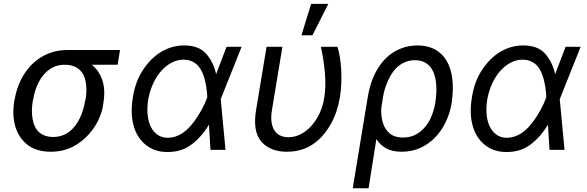

<svg xmlns="http://www.w3.org/2000/svg" viewBox="-20 -793 3104 1016"><path d="M55.4 -258.5 58.2 -269.9Q64.3 -305.4 76.7 -338.2Q89.1 -371.1 107.2 -399.9Q125.4 -428.6 149.1 -452.2Q172.9 -475.9 201.9 -492.9Q230.8 -509.9 264.7 -519.2Q298.7 -528.4 336.6 -528.4H615.1L602.3 -450.3H465.9Q505.7 -418 522 -367Q538.4 -316.1 527 -248.6L525.6 -238.6Q521 -206 508.3 -175.1Q495.7 -144.2 476.9 -116.7Q458.1 -89.1 433.8 -65.9Q409.4 -42.6 381.7 -25.6Q323.9 9.9 248.6 9.9Q174.4 9.9 127.1 -25.6Q103.7 -43.3 87.2 -67.6Q70.7 -92 61.6 -121.8Q52.6 -151.6 51 -186.1Q49.4 -220.5 55.4 -258.5ZM152.3 -164.1Q155.9 -142.4 164.2 -124.6Q172.6 -106.9 185.9 -94.5Q199.2 -82 218 -75.1Q236.9 -68.2 261.4 -68.2Q287.3 -68.2 308.9 -76Q330.6 -83.8 348 -97.3Q365.4 -110.8 379.1 -129.3Q392.8 -147.7 402.9 -168.9Q413 -190 419.7 -212.9Q426.5 -235.8 430.4 -258.5L433.2 -269.9Q441.1 -316.4 433.6 -359.4Q430 -380 421.5 -396.7Q413 -413.4 399.3 -425.2Q385.7 -437.1 366.8 -443.7Q348 -450.3 323.9 -450.3Q275.6 -450.3 241.1 -425.4Q223.7 -413 209.9 -396.1Q196 -379.3 185.4 -359.2Q174.7 -339.1 167.4 -316.6Q160.2 -294 156.2 -269.9L153.4 -258.5Q144.9 -207.4 152.3 -164.1Z M683.2 -278.4Q689.6 -319.2 702.2 -354.2Q714.8 -389.2 735.1 -420.5Q755 -451.3 779.1 -475.9Q803.3 -500.4 831 -517.4Q858.7 -534.4 889.7 -543.5Q920.8 -552.6 954.5 -552.6Q1031.2 -552.6 1070 -509.6Q1108.7 -466.6 1123.6 -400.6L1179 -545.5H1258.5L1149.1 -271.3L1148.1 -267.4L1173.3 0H1093.8L1085.6 -133.2Q1046.2 -67.5 992.5 -27.7Q963.8 -6.4 932.9 2.5Q902 11.4 866.5 11.4Q831 11.4 802.7 1.8Q774.5 -7.8 751.1 -26.6Q704.5 -64.3 686.8 -128.9Q669 -193.5 683.2 -278.4ZM867.9 -63.9Q888.1 -63.9 906.6 -69.8Q925.1 -75.6 941.8 -86.1Q958.5 -96.6 973.4 -111Q988.3 -125.4 1001.4 -142.4Q1014.6 -159.4 1025.9 -177Q1037.3 -194.6 1046.7 -211.6Q1056.1 -228.7 1063.2 -244.7Q1070.3 -260.7 1075.3 -274.1L1076.7 -278.1V-279.8Q1076.3 -292.3 1074.9 -307Q1073.5 -321.7 1070.8 -337.7Q1068.2 -353.7 1063.9 -370.4Q1059.7 -387.1 1053.3 -403.1Q1046.9 -419 1037.8 -432.7Q1028.8 -446.4 1016.3 -456.1Q1003.9 -465.9 987.9 -471.6Q971.9 -477.3 951.7 -477.3Q918.7 -477.3 888.3 -461.5Q858 -445.7 833.1 -417.6Q808.2 -389.6 790.3 -350.7Q772.4 -311.8 764.2 -265.6Q757.5 -222.7 761.2 -185.7Q764.9 -148.8 778.4 -121.8Q791.9 -94.8 814.5 -79.4Q837 -63.9 867.9 -63.9Z M1335.2 -211.6 1390.6 -545.5H1474.4L1419 -210.2Q1412.6 -170.5 1417.6 -142.9Q1422.6 -115.4 1435.2 -98.5Q1447.8 -81.7 1466.4 -74.2Q1485.1 -66.8 1505.7 -66.8Q1550.4 -66.8 1591.3 -94.8Q1611.2 -108.3 1628.4 -127.7Q1645.6 -147 1659.3 -170.5Q1672.9 -193.9 1682.4 -220.9Q1691.8 -247.9 1696 -277Q1700.6 -308.2 1701.5 -340.9Q1702.4 -373.6 1698.9 -411.2Q1692.1 -484.7 1677.6 -545.5H1765.6Q1773.1 -523.8 1778.2 -492.2Q1783.4 -460.6 1785.5 -424.5Q1787.6 -388.5 1786 -350.3Q1784.4 -312.1 1778.4 -277Q1772.4 -241.1 1761 -206.1Q1749.6 -171.2 1732.2 -139.4Q1714.8 -107.6 1691.4 -79.9Q1668 -52.2 1637.4 -30.9Q1579.5 9.9 1497.2 9.9Q1410.5 9.9 1363.3 -43.3Q1316.1 -96.9 1335.2 -211.6ZM1575.3 -606.5 1626.4 -772.7H1717.3L1633.5 -606.5Z M1846.6 203.1 1926.1 -279.8Q1937.5 -348.7 1962.4 -399.9Q1987.2 -451 2022 -484.9Q2056.8 -518.8 2099.4 -535.7Q2142 -552.6 2188.9 -552.6Q2242.9 -552.6 2281.6 -531.4Q2320.3 -510.3 2343.4 -471.2Q2366.5 -432.2 2373.4 -377.1Q2380.3 -322.1 2370.7 -254.3L2369.3 -244.3Q2360.8 -193.9 2339 -147.9Q2317.1 -101.9 2283.6 -66.8Q2250 -31.6 2205.1 -10.8Q2160.2 9.9 2105.1 9.9Q2056.1 9.9 2024 -7.6Q1991.8 -25.2 1971.6 -57.2L1930.4 203.1ZM2003.6 -152.3Q2012.1 -115.4 2038 -90.6Q2064.3 -65.3 2113.6 -65.3Q2151.3 -65.3 2180 -80.8Q2208.8 -96.2 2229.6 -121.3Q2250.4 -146.3 2263.5 -178.6Q2276.6 -210.9 2282.7 -244.3L2284.1 -254.3Q2290.8 -301.1 2288.5 -341.4Q2286.2 -381.7 2273.4 -411.4Q2260.7 -441.1 2236.7 -457.7Q2212.7 -474.4 2176.1 -474.4Q2150.9 -474.4 2129.6 -466.6Q2108.3 -458.8 2090.7 -445.1Q2073.2 -431.5 2059.5 -412.6Q2045.8 -393.8 2035.5 -371.8Q2025.2 -349.1 2017.9 -326.5Q2010.7 -304 2007.1 -281.2L1997.9 -222.7Q1995 -186.8 2003.6 -152.3Z M2477.3 -278.4Q2483.7 -319.2 2496.3 -354.2Q2508.9 -389.2 2529.1 -420.5Q2549 -451.3 2573.2 -475.9Q2597.3 -500.4 2625 -517.4Q2652.7 -534.4 2683.8 -543.5Q2714.8 -552.6 2748.6 -552.6Q2825.3 -552.6 2864 -509.6Q2902.7 -466.6 2917.6 -400.6L2973 -545.5H3052.6L2943.2 -271.3L2942.1 -267.4L2967.3 0H2887.8L2879.6 -133.2Q2840.2 -67.5 2786.6 -27.7Q2757.8 -6.4 2726.9 2.5Q2696 11.4 2660.5 11.4Q2625 11.4 2596.8 1.8Q2568.5 -7.8 2545.1 -26.6Q2498.6 -64.3 2480.8 -128.9Q2463.1 -193.5 2477.3 -278.4ZM2661.9 -63.9Q2682.2 -63.9 2700.6 -69.8Q2719.1 -75.6 2735.8 -86.1Q2752.5 -96.6 2767.4 -111Q2782.3 -125.4 2795.5 -142.4Q2808.6 -159.4 2820 -177Q2831.3 -194.6 2840.7 -211.6Q2850.1 -228.7 2857.2 -244.7Q2864.3 -260.7 2869.3 -274.1L2870.7 -278.1V-279.8Q2870.4 -292.3 2869 -307Q2867.5 -321.7 2864.9 -337.7Q2862.2 -353.7 2858 -370.4Q2853.7 -387.1 2847.3 -403.1Q2840.9 -419 2831.9 -432.7Q2822.8 -446.4 2810.4 -456.1Q2797.9 -465.9 2782 -471.6Q2766 -477.3 2745.7 -477.3Q2712.7 -477.3 2682.4 -461.5Q2652 -445.7 2627.1 -417.6Q2602.3 -389.6 2584.3 -350.7Q2566.4 -311.8 2558.2 -265.6Q2551.5 -222.7 2555.2 -185.7Q2558.9 -148.8 2572.4 -121.8Q2585.9 -94.8 2608.5 -79.4Q2631 -63.9 2661.9 -63.9Z"/></svg>

Font: Inter P
Style: Italic
Weight: 400
Italic angle: -9.40001°
Designer: Rasmus Andersson
Foundry: rsms
Version: Version 3.018;git-588b23468